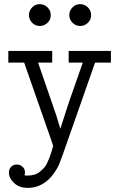

<svg xmlns="http://www.w3.org/2000/svg" viewBox="-20 -703 573 923"><path d="M20 -401.9V-458H231V-401.9H163.1L251 -147L270 -84L310.1 -208L377.9 -401.9H310.1V-458H513.2V-401.9H437L282.2 39.1Q270 72.3 264.4 86.7Q258.8 101.1 242.4 125.5Q226.1 149.9 204.1 168Q164.1 200.2 113.8 200.2Q72.8 200.2 47.9 177Q22.9 153.8 22.9 127Q22.9 108.9 33.9 98.4Q44.9 87.9 61 87.9Q76.2 87.9 88.1 98.4Q100.1 108.9 100.1 127Q100.1 129.9 98.1 140.1Q100.1 140.1 105 140.6Q109.9 141.1 111.8 141.1Q129.9 141.1 145.5 136.5Q161.1 131.8 172.6 121.8Q184.1 111.8 192.1 103.5Q200.2 95.2 207 79.6Q213.9 64 217 56.9Q220.2 49.8 225.1 34.4Q230 19 230 18.1Q234.9 2.9 234.9 -1Q234.9 -5.9 230 -19L96.2 -401.9ZM119.1 -630.9Q119.1 -650.9 134 -667Q148.9 -683.1 170.9 -683.1Q191.9 -683.1 208 -668Q224.1 -652.8 224.1 -629.9Q224.1 -607.9 208 -593Q191.9 -578.1 171.9 -578.1Q148.9 -578.1 134 -594Q119.1 -609.9 119.1 -630.9ZM313 -630.9Q313 -650.9 327.9 -667Q342.8 -683.1 365.2 -683.1Q386.2 -683.1 402.1 -668Q418 -652.8 418 -629.9Q418 -607.9 402.1 -593Q386.2 -578.1 366.2 -578.1Q343.3 -578.1 328.1 -594Q313 -609.9 313 -630.9Z"/></svg>

Font: CMU Concrete
Style: Roman
Weight: 500
Version: Version 0.7.0